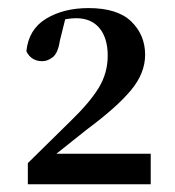

<svg xmlns="http://www.w3.org/2000/svg" viewBox="-20 -939 445 487"><path d="M50.6 -471.7V-525.3L159.2 -632.1Q207.6 -678.9 230.4 -716.2Q253.2 -753.6 253.2 -798.2Q253.2 -842.1 232.4 -867.5Q211.6 -892.8 173 -892.8Q161.4 -892.8 148.5 -890.6Q135.6 -888.5 122.2 -882.8L147.1 -897.1L131.7 -835.2Q127.2 -804.8 114.2 -794.3Q101.2 -783.8 87.3 -783.8Q59.1 -783.8 46.9 -808.9Q52.5 -864.7 97 -891.6Q141.5 -918.5 204.3 -918.5Q278.1 -918.5 313.1 -884.4Q348.1 -850.2 348.1 -800.2Q348.1 -753.1 312.1 -710Q276.1 -666.8 200.6 -610.8L95.5 -527.1L114 -561.6L114.5 -549H362.3V-471.7Z"/></svg>

Font: Noto Serif TC
Style: Regular
Weight: 200
Designer: Ryoko NISHIZUKA 西塚涼子 (kana & ideographs); Frank Grießhammer (Latin, Greek & Cyrillic); Wenlong ZHANG 张文龙 (bopomofo); San
Foundry: Adobe
Version: Version 2.001;hotconv 1.1.0;makeotfexe 2.6.0